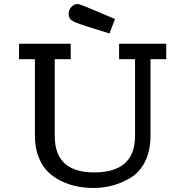

<svg xmlns="http://www.w3.org/2000/svg" viewBox="-20 -909 908 940"><path d="M73.2 -619.1V-694.8H326.2V-619.1H248V-243.2Q248 -64.9 440.9 -64.9Q641.1 -64.9 641.1 -243.2V-619.1H563V-694.8H793.9V-619.1H716.8V-244.1Q716.8 -170.9 690.4 -118.4Q664.1 -65.9 620.6 -39.6Q577.1 -13.2 532 -1Q486.8 11.2 439 11.2Q399.9 11.2 362.5 4.6Q325.2 -2 285.6 -20Q246.1 -38.1 217 -65.4Q188 -92.8 169.4 -138.9Q150.9 -185.1 150.9 -243.2V-619.1ZM315.9 -841.8Q315.9 -858.9 328.4 -874Q340.8 -889.2 360.8 -889.2H362.8Q372.6 -889.2 543 -815.9L516.1 -745.1Q485.4 -754.9 437 -770Q357.9 -793.9 336.9 -805.4Q315.9 -816.9 315.9 -841.8Z"/></svg>

Font: CMU Concrete
Style: Bold
Weight: 700
Version: Version 0.7.0